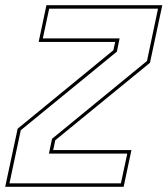

<svg xmlns="http://www.w3.org/2000/svg" viewBox="-42 -720 646 740"><path d="M-5.5 -13.5H424L448.5 -128H146.5L158.5 -185L524.5 -485L567 -686.5H147.5L123 -572H419L408.5 -521L38 -218ZM-22 0 26 -224 395 -526.5 402 -558.5H107L137 -700H583.5L536 -478L171 -179.5L163 -141.5H464.5L434.5 0Z"/></svg>

Font: Tourney Thin
Style: Italic
Weight: 100
Italic angle: -12°
Designer: Tyler Finck
Foundry: Etcetera Type Co
Version: Version 1.015